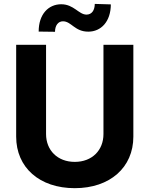

<svg xmlns="http://www.w3.org/2000/svg" viewBox="-20 -958 769 988"><path d="M263.1 -794.4C263.1 -827.4 279.5 -848.4 304 -848.4C347.3 -848.4 364.3 -794.7 435 -795.1C499.3 -795.5 549.7 -845.5 550.4 -935.4L467.7 -937.9C467.3 -905.2 452.8 -883.2 425.4 -882.8C384.9 -882.8 360.1 -936.4 294.4 -936.1C229.8 -935.7 179 -885.7 179 -795.5ZM512.4 -727.3V-268.1C512.4 -185 454.2 -125 364.7 -125C275.6 -125 217 -185 217 -268.1V-727.3H63.2V-255C63.2 -95.9 183.2 10.3 364.7 10.3C545.5 10.3 666.2 -95.9 666.2 -255V-727.3Z"/></svg>

Font: TID UI
Style: Bold
Weight: 700
Designer: The TID Project Authors
Foundry: Bakken & Bæck
Version: Version 1.001;hotconv 1.0.109;makeotfexe 2.5.65596